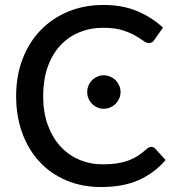

<svg xmlns="http://www.w3.org/2000/svg" viewBox="-20 -746 708 774"><path d="M590 -154Q599 -154 605.5 -147L647.5 -101Q603.5 -49 540.2 -20.5Q477 8 388 8Q310 8 246.8 -19Q183.5 -46 138.8 -94.5Q94 -143 69.5 -210.5Q45 -278 45 -359Q45 -440 70.8 -507.5Q96.5 -575 143 -623.5Q189.5 -672 254.2 -699Q319 -726 397.5 -726Q474 -726 533.5 -701Q593 -676 637 -634.5L602 -585Q598.5 -579.5 593.2 -576Q588 -572.5 579.5 -572.5Q570 -572.5 557.2 -582Q544.5 -591.5 523.8 -603.2Q503 -615 472.5 -624.5Q442 -634 396.5 -634Q343 -634 298.5 -615.2Q254 -596.5 221.8 -561.2Q189.5 -526 171.8 -474.8Q154 -423.5 154 -359Q154 -293.5 172.5 -242.5Q191 -191.5 223.5 -156Q256 -120.5 300 -102Q344 -83.5 395 -83.5Q426 -83.5 450.8 -87.2Q475.5 -91 496.2 -98.5Q517 -106 535.5 -117.8Q554 -129.5 572 -146Q576 -149.5 580.5 -151.8Q585 -154 590 -154ZM466 -374.5Q466 -361 460.5 -348.8Q455 -336.5 445.8 -327.2Q436.5 -318 424 -312.8Q411.5 -307.5 398 -307.5Q384.5 -307.5 372.5 -312.8Q360.5 -318 351.2 -327.2Q342 -336.5 336.8 -348.8Q331.5 -361 331.5 -374.5Q331.5 -388.5 336.8 -401Q342 -413.5 351.2 -422.8Q360.5 -432 372.5 -437.2Q384.5 -442.5 398 -442.5Q411.5 -442.5 424 -437.2Q436.5 -432 445.8 -422.8Q455 -413.5 460.5 -401Q466 -388.5 466 -374.5Z"/></svg>

Font: Lato 2
Style: Regular
Weight: 500
Designer: Lukasz Dziedzic with Adam Twardoch and Botio Nikoltchev
Foundry: tyPoland Lukasz Dziedzic
Version: Version 2.015; 2015-08-06; http://www.latofonts.com/